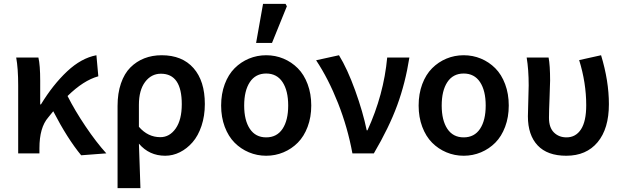

<svg xmlns="http://www.w3.org/2000/svg" viewBox="-20 -786 3189 984"><path d="M73.2 0V-348.1Q73.2 -435.5 63 -491.2H176.8Q186 -452.1 186 -373V-251H189.9Q251.5 -352.1 324 -420.2Q396.5 -488.3 474.1 -502.9L483.9 -395Q407.7 -374 326.2 -293.9Q363.3 -220.2 418.2 -138.7Q473.1 -57.1 524.9 0L396 9.8Q325.7 -75.2 252.9 -215.8Q250 -211.9 241 -201.2Q231.9 -190.4 227.1 -184.1Q182.1 -132.3 182.1 -26.9V0Z M582.5 178.2V-243.2Q582.5 -308.1 599.9 -358.6Q617.2 -409.2 648.2 -440.2Q679.2 -471.2 719.7 -487.1Q760.3 -502.9 808.6 -502.9Q913.6 -502.9 971.7 -437Q1029.8 -371.1 1029.8 -252.9Q1029.8 -191.9 1012.7 -140.9Q995.6 -89.8 966.8 -56.9Q938 -23.9 901.9 -5.9Q865.7 12.2 826.7 12.2Q744.6 12.2 691.9 -49.8Q693.4 -12.2 695.8 61.8Q698.2 135.7 699.7 178.2ZM801.8 -83Q849.1 -83 880.4 -127.4Q911.6 -171.9 911.6 -252Q911.6 -408.2 804.7 -408.2Q755.4 -408.2 723.6 -366Q691.9 -323.7 691.9 -249V-136.2Q737.8 -83 801.8 -83Z M1113.3 -245.1Q1113.3 -305.2 1131.8 -354.7Q1150.4 -404.3 1182.4 -436.3Q1214.4 -468.3 1255.9 -485.6Q1297.4 -502.9 1344.2 -502.9Q1391.1 -502.9 1432.6 -485.6Q1474.1 -468.3 1506.1 -436.3Q1538.1 -404.3 1556.6 -354.7Q1575.2 -305.2 1575.2 -245.1Q1575.2 -185.5 1556.6 -136.2Q1538.1 -86.9 1506.3 -54.9Q1474.6 -22.9 1432.9 -5.4Q1391.1 12.2 1344.2 12.2Q1297.4 12.2 1255.6 -5.4Q1213.9 -22.9 1182.1 -54.9Q1150.4 -86.9 1131.8 -136.2Q1113.3 -185.5 1113.3 -245.1ZM1457 -245.1Q1457 -321.3 1428 -365.2Q1398.9 -409.2 1344.2 -409.2Q1289.6 -409.2 1260.5 -365.2Q1231.4 -321.3 1231.4 -245.1Q1231.4 -169.4 1260.5 -125.7Q1289.6 -82 1344.2 -82Q1398.9 -82 1428 -125.7Q1457 -169.4 1457 -245.1ZM1292.5 -565.9 1328.1 -766.1H1443.4L1450.2 -753.9L1374 -565.9Z M1786.1 0Q1761.7 -132.8 1712.4 -257.6Q1663.1 -382.3 1600.1 -477.1L1717.3 -502.9Q1760.3 -433.1 1800.3 -322.3Q1840.3 -211.4 1859.4 -118.2H1863.3Q1946.8 -300.3 1964.4 -491.2H2078.1Q2057.6 -360.4 2015.6 -246.1Q1973.6 -131.8 1896 0Z M2125.5 -245.1Q2125.5 -305.2 2144 -354.7Q2162.6 -404.3 2194.6 -436.3Q2226.6 -468.3 2268.1 -485.6Q2309.6 -502.9 2356.4 -502.9Q2403.3 -502.9 2444.8 -485.6Q2486.3 -468.3 2518.3 -436.3Q2550.3 -404.3 2568.8 -354.7Q2587.4 -305.2 2587.4 -245.1Q2587.4 -185.5 2568.8 -136.2Q2550.3 -86.9 2518.6 -54.9Q2486.8 -22.9 2445.1 -5.4Q2403.3 12.2 2356.4 12.2Q2309.6 12.2 2267.8 -5.4Q2226.1 -22.9 2194.3 -54.9Q2162.6 -86.9 2144 -136.2Q2125.5 -185.5 2125.5 -245.1ZM2469.2 -245.1Q2469.2 -321.3 2440.2 -365.2Q2411.1 -409.2 2356.4 -409.2Q2301.8 -409.2 2272.7 -365.2Q2243.7 -321.3 2243.7 -245.1Q2243.7 -169.4 2272.7 -125.7Q2301.8 -82 2356.4 -82Q2411.1 -82 2440.2 -125.7Q2469.2 -169.4 2469.2 -245.1Z M2882.3 12.2Q2785.2 12.2 2735.4 -40.8Q2685.5 -93.8 2685.5 -189.9Q2685.5 -216.8 2687.5 -269.5Q2689.5 -322.3 2689.5 -348.1Q2689.5 -429.2 2679.2 -491.2H2791.5Q2799.3 -452.1 2799.3 -373Q2799.3 -351.1 2796.4 -283.2Q2793.5 -215.3 2793.5 -182.1Q2793.5 -132.3 2818.8 -107.2Q2844.2 -82 2883.3 -82Q2930.7 -82 2957.5 -123Q2984.4 -164.1 2984.4 -247.1Q2984.4 -361.3 2948.2 -478L3060.5 -502.9Q3100.6 -371.1 3100.6 -252Q3100.6 -126.5 3042.7 -57.1Q2984.9 12.2 2882.3 12.2Z"/></svg>

Font: Source Sans 3 Semibold
Style: Regular
Weight: 600
Designer: Paul D. Hunt
Foundry: Adobe
Version: Version 3.052;hotconv 1.1.0;makeotfexe 2.6.0